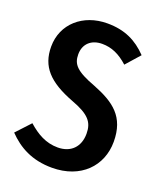

<svg xmlns="http://www.w3.org/2000/svg" viewBox="-134 -793 755 895"><g transform="rotate(20 243.0 -345.5)"><path d="M244 -706C123 -706 34 -627 34 -515C34 -416 88 -358 214 -310C303 -277 328 -246 328 -189C328 -124 288 -83 223 -83C164 -83 118 -110 74 -149L9 -79C62 -24 130 15 230 15C373 15 460 -77 460 -197C460 -321 392 -370 285 -412C188 -448 165 -475 165 -524C165 -576 200 -608 254 -608C301 -608 341 -590 383 -552L444 -621C391 -676 331 -706 244 -706Z"/></g></svg>

Font: Fira Sans Condensed Medium
Style: Regular
Weight: 500
Width: 3
Designer: Carrois Corporate & Edenspiekermann AG
Foundry: Carrois Corporate GbR & Edenspiekermann AG
Version: Version 4.202;PS 004.202;hotconv 1.0.88;makeotf.lib2.5.64775